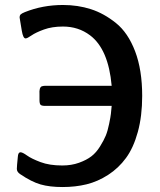

<svg xmlns="http://www.w3.org/2000/svg" viewBox="-20 -734 647 774"><path d="M47.9 -53.2Q47.9 -63 51.8 -101.1Q52.7 -120.1 63 -120.1Q70.8 -120.1 88.9 -107.2Q106.9 -94.2 143.1 -80.6Q179.2 -66.9 231 -66.9Q268.1 -66.9 298.6 -77.9Q329.1 -88.9 348.6 -104Q368.2 -119.1 383.5 -144Q398.9 -168.9 406.5 -187.5Q414.1 -206.1 419.9 -234.6Q425.8 -263.2 427 -274.7Q428.2 -286.1 430.2 -307.1H163.1Q147.9 -307.1 143.6 -311.5Q139.2 -315.9 139.2 -331.1V-354Q137.2 -381.8 148.9 -386.2Q156.7 -388.2 162.1 -388.2H430.2Q417 -536.1 342.8 -591.8Q295.9 -627 233.9 -627Q189.9 -627 157 -615Q124 -603 106.9 -591.1Q89.8 -579.1 83 -579.1Q73.2 -579.1 67.9 -609.9Q59.1 -659.7 59.1 -663.1Q59.1 -671.9 63.5 -676Q67.9 -680.2 80.1 -685.1Q151.9 -713.9 233.9 -713.9Q293.9 -713.9 346.4 -697Q398.9 -680.2 447.5 -641.1Q496.1 -602.1 524.7 -527.1Q553.2 -452.1 553.2 -347.2Q553.2 -266.1 535.6 -202.1Q518.1 -138.2 488 -97.2Q458 -56.2 416 -29.1Q374 -2 329.1 9Q284.2 20 232.2 20Q180.2 20 143.6 9.5Q106.9 -1 61 -32.2Q47.9 -41 47.9 -53.2Z"/></svg>

Font: CMU Sans Serif Demi Condensed
Style: DemiCondensed
Weight: 600
Width: 3
Version: Version 0.7.0